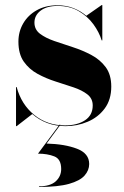

<svg xmlns="http://www.w3.org/2000/svg" viewBox="-20 -490 492 761"><path d="M222.5 180Q222.5 140.5 195.2 129.8Q168 119 130.5 119L215.5 4.5H219.5L164.5 79Q237 81 285.2 99.5Q333.5 118 333.5 160Q333.5 185 315.2 205.8Q297 226.5 253.5 238.8Q210 251 134.5 251V248.5Q179 248.5 200.8 228.8Q222.5 209 222.5 180ZM46 10H43.5V-145H46Q64.5 -76 115.8 -34.5Q167 7 237.5 7Q286 7 316.8 -13.2Q347.5 -33.5 347.5 -72Q347.5 -99.5 326.2 -116Q305 -132.5 271.5 -143.8Q238 -155 200.2 -167Q162.5 -179 129 -197.2Q95.5 -215.5 74.2 -245.8Q53 -276 53 -325Q53 -364.5 72 -397.2Q91 -430 125.8 -449.5Q160.5 -469 208 -469Q243 -469 271.8 -457.5Q300.5 -446 322 -427.5L383 -470H385.5V-330H383Q373 -362.5 350.2 -393.8Q327.5 -425 292 -445.8Q256.5 -466.5 208.5 -466.5Q165.5 -466.5 141 -447.8Q116.5 -429 116.5 -400.5Q116.5 -373 138.5 -356.2Q160.5 -339.5 195.2 -327.5Q230 -315.5 268.8 -303Q307.5 -290.5 342.2 -272Q377 -253.5 399 -223.8Q421 -194 421 -147Q421 -95 395 -60Q369 -25 327.5 -7.5Q286 10 240 10Q200.5 10 167.2 -2.5Q134 -15 108 -38Z"/></svg>

Font: Bodoni* 72pt
Style: Bold
Weight: 700
Version: Version 2.3